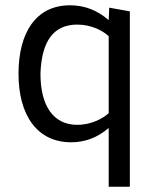

<svg xmlns="http://www.w3.org/2000/svg" viewBox="-20 -531 571 726"><path d="M391 -47V175H471V-488L393 -502L391 -455C348 -492 300 -511 245 -511C116 -511 50 -408 50 -252C50 -96 120 7 249 7C302 7 349 -11 391 -47ZM133 -252C137 -376 183 -438 272 -438C327 -438 370 -414 391 -394V-103C370 -84 327 -59 272 -59C183 -59 133 -129 133 -252Z"/></svg>

Font: All Genders v4 Light
Style: Regular
Weight: 300
Designer: Rassam Alawdi
Foundry: Rassam Art
Version: Version 3.100;FEAKit 1.0